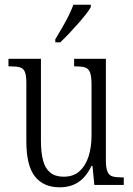

<svg xmlns="http://www.w3.org/2000/svg" viewBox="-20 -786 566 816"><path d="M233 10Q165 10 128.5 -36Q92 -82 92 -185V-434Q92 -466 85.5 -481Q79 -496 64 -500Q49 -504 23 -504H16V-536H154V-186Q154 -138 163 -104Q172 -70 193.5 -52.5Q215 -35 251 -35Q292 -35 318 -58.5Q344 -82 356.5 -121.5Q369 -161 369 -210V-426Q369 -462 362.5 -478.5Q356 -495 341 -499.5Q326 -504 300 -504H295V-536H430V-104Q430 -72 437 -56Q444 -40 459 -36Q474 -32 499 -32H506V0H381L373 -81H369Q347 -35 314 -12.5Q281 10 233 10ZM215 -619Q230 -644 244.5 -669Q259 -694 271.5 -719Q284 -744 292 -766H366V-756Q359 -743 344 -724Q329 -705 310 -683.5Q291 -662 272 -642Q253 -622 236 -606H215Z"/></svg>

Font: Noto Serif Ethiopic Condensed Light
Style: Regular
Weight: 300
Width: 3
Designer: Monotype Design Team
Foundry: Monotype Imaging Inc.
Version: Version 2.102